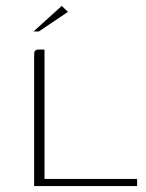

<svg xmlns="http://www.w3.org/2000/svg" viewBox="-20 -627 493 647"><path d="M130 -460V-24H442V0H95V-437Q95 -445 95.5 -449.5Q96 -454 99.5 -457Q103 -460 109 -460ZM93 -521 188 -607 209 -587 111 -521Z"/></svg>

Font: Genos Thin ExtraLight
Style: Regular
Weight: 250
Version: Version 1.010